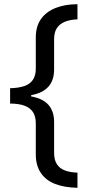

<svg xmlns="http://www.w3.org/2000/svg" viewBox="-20 -734 420 912"><path d="M348 158Q287 157 242.5 140Q198 123 174 87.5Q150 52 150 -1V-148Q150 -182 136 -202.5Q122 -223 95 -232.5Q68 -242 28 -242V-315Q68 -316 95 -325Q122 -334 136 -354.5Q150 -375 150 -408V-556Q150 -609 175 -644Q200 -679 245 -696.5Q290 -714 348 -714V-642Q314 -641 289 -631Q264 -621 250.5 -601Q237 -581 237 -548V-404Q237 -353 210 -322.5Q183 -292 128 -282V-276Q184 -266 210.5 -235.5Q237 -205 237 -154V-7Q237 25 250 45.5Q263 66 288 75.5Q313 85 348 86Z"/></svg>

Font: eng115
Style: Regular
Weight: 400
Designer: Monotype Design Team
Foundry: Monotype Imaging Inc.
Version: Version 2.013